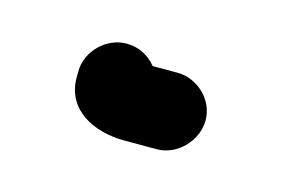

<svg xmlns="http://www.w3.org/2000/svg" viewBox="-34 -149 322 218"><g transform="rotate(15 127.0 -39.5)"><path d="M50 -48V-41C50 -3 85 14 121 14H159C183 14 204 -8 204 -32C204 -56 183 -76 159 -76H130C121 -87 109 -93 95 -93C71 -93 50 -72 50 -48Z"/></g></svg>

Font: Electronic
Style: Blk
Weight: 900
Version: Version 1.011